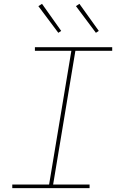

<svg xmlns="http://www.w3.org/2000/svg" viewBox="-20 -981 640 1001"><path d="M44 0V-19H236L352 -716H162V-735H565V-716H373L257 -19H447V0ZM480 -810 376 -949 394 -961 495 -820ZM284 -810 180 -949 199 -961 299 -820Z"/></svg>

Font: Iosevka SS04 Thin Extended
Style: Italic
Weight: 100
Width: 7
Italic angle: -9°
Monospace: yes
Designer: Belleve Invis
Foundry: Belleve Invis
Version: Version 19.0.0; ttfautohint (v1.8.4)